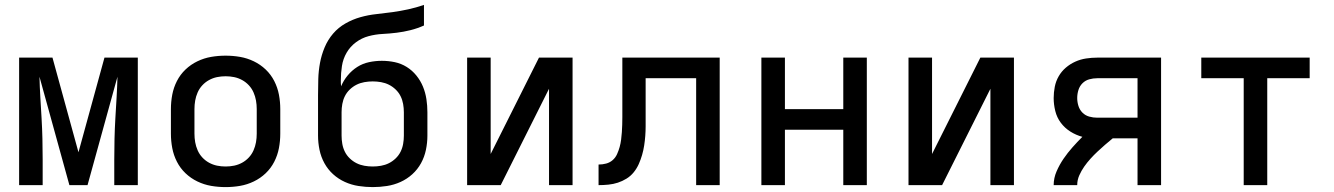

<svg xmlns="http://www.w3.org/2000/svg" viewBox="-20 -755 5440 783"><path d="M58 0V-520H194L300 -134L406 -520H542V0H446V-104Q446 -146 447 -188.5Q448 -231 450.5 -273.5Q453 -316 455.5 -358Q458 -400 459 -442L337 0H263L141 -442Q142 -400 144.5 -358Q147 -316 149.5 -273.5Q152 -231 153 -188.5Q154 -146 154 -104V0Z M900 8Q870 8 841 3Q812 -2 785 -15Q758 -28 736.5 -48.5Q715 -69 701.5 -95.5Q688 -122 682.5 -151Q677 -180 677 -210V-310Q677 -340 682.5 -369Q688 -398 701.5 -424.5Q715 -451 736.5 -471.5Q758 -492 785 -505Q812 -518 841 -523Q870 -528 900 -528Q930 -528 959 -523Q988 -518 1015 -505Q1042 -492 1063.5 -471.5Q1085 -451 1098.5 -424.5Q1112 -398 1117.5 -369Q1123 -340 1123 -310V-210Q1123 -180 1117.5 -151Q1112 -122 1098.5 -95.5Q1085 -69 1063.5 -48.5Q1042 -28 1015 -15Q988 -2 959 3Q930 8 900 8ZM900 -76Q918 -76 935 -79.5Q952 -83 967.5 -91.5Q983 -100 995 -113Q1007 -126 1014 -142Q1021 -158 1024 -175Q1027 -192 1027 -210V-310Q1027 -328 1024 -345Q1021 -362 1014 -378Q1007 -394 995 -407Q983 -420 967.5 -428.5Q952 -437 935 -440.5Q918 -444 900 -444Q882 -444 865 -440.5Q848 -437 832.5 -428.5Q817 -420 805 -407Q793 -394 786 -378Q779 -362 776 -345Q773 -328 773 -310V-210Q773 -192 776 -175Q779 -158 786 -142Q793 -126 805 -113Q817 -100 832.5 -91.5Q848 -83 865 -79.5Q882 -76 900 -76Z M1500 8Q1471 8 1442 3.5Q1413 -1 1386.5 -13Q1360 -25 1338.5 -44.5Q1317 -64 1303 -89.5Q1289 -115 1283 -144Q1277 -173 1277 -202V-367Q1277 -400 1278 -433Q1279 -466 1285 -498.5Q1291 -531 1304 -562Q1317 -593 1338.5 -618Q1360 -643 1389 -659.5Q1418 -676 1450 -685Q1482 -694 1515 -697.5Q1548 -701 1580.5 -705.5Q1613 -710 1645 -717Q1677 -724 1709 -735V-651Q1682 -639 1654 -632Q1626 -625 1597.5 -621.5Q1569 -618 1540 -616.5Q1511 -615 1483 -607.5Q1455 -600 1431.5 -582.5Q1408 -565 1393.5 -540Q1379 -515 1374.5 -486Q1370 -457 1370 -428Q1370 -422 1370 -415.5Q1370 -409 1371 -403Q1381 -427 1398 -447.5Q1415 -468 1437 -482Q1459 -496 1485 -501.5Q1511 -507 1537 -507Q1564 -507 1590 -501.5Q1616 -496 1638.5 -482Q1661 -468 1678 -447Q1695 -426 1705 -401.5Q1715 -377 1719 -350.5Q1723 -324 1723 -297V-202Q1723 -173 1717 -144Q1711 -115 1697 -89.5Q1683 -64 1661.5 -44.5Q1640 -25 1613.5 -13Q1587 -1 1558 3.5Q1529 8 1500 8ZM1500 -76Q1517 -76 1534 -79Q1551 -82 1566 -89.5Q1581 -97 1593.5 -109Q1606 -121 1613.5 -136Q1621 -151 1624 -168Q1627 -185 1627 -202V-297Q1627 -314 1624 -331Q1621 -348 1613.5 -363Q1606 -378 1593.5 -390Q1581 -402 1566 -409.5Q1551 -417 1534 -420Q1517 -423 1500 -423Q1483 -423 1466 -420Q1449 -417 1434 -409.5Q1419 -402 1406.5 -390Q1394 -378 1386.5 -363Q1379 -348 1376 -331Q1373 -314 1373 -298V-202Q1373 -185 1376 -168Q1379 -151 1386.5 -136Q1394 -121 1406.5 -109Q1419 -97 1434 -89.5Q1449 -82 1466 -79Q1483 -76 1500 -76Z M1885 0V-520H1981V-127L2178 -520H2315V0H2219V-393L2022 0Z M2819 0V-436H2613V-280Q2613 -260 2613 -240.5Q2613 -221 2611.5 -201Q2610 -181 2607 -161.5Q2604 -142 2598.5 -123Q2593 -104 2585 -86Q2577 -68 2564.5 -52.5Q2552 -37 2535 -26.5Q2518 -16 2499.5 -10Q2481 -4 2461 -2Q2441 0 2421 0V-84Q2437 -84 2452 -88Q2467 -92 2478.5 -102Q2490 -112 2496.5 -126.5Q2503 -141 2507 -155.5Q2511 -170 2513 -185.5Q2515 -201 2516 -216Q2517 -231 2517.5 -246.5Q2518 -262 2518 -277V-520H2915V0Z M3085 0V-520H3181V-310H3419V-520H3515V0H3419V-226H3181V0Z M3685 0V-520H3781V-127L3978 -520H4115V0H4019V-393L3822 0Z M4277 0Q4277 -29 4289 -56.5Q4301 -84 4317.5 -108Q4334 -132 4353.5 -154Q4373 -176 4394 -197Q4368 -204 4345 -218.5Q4322 -233 4306 -254.5Q4290 -276 4283.5 -302.5Q4277 -329 4277 -355Q4277 -378 4281.5 -401Q4286 -424 4297.5 -444Q4309 -464 4326.5 -479Q4344 -494 4365 -503.5Q4386 -513 4409 -516.5Q4432 -520 4455 -520H4715V0H4619V-191H4518Q4502 -178 4486.5 -164.5Q4471 -151 4456 -137Q4441 -123 4427 -107.5Q4413 -92 4401.5 -75.5Q4390 -59 4381.5 -40Q4373 -21 4373 0ZM4455 -275H4619V-436H4455Q4438 -436 4422 -431.5Q4406 -427 4394.5 -415.5Q4383 -404 4378 -388Q4373 -372 4373 -355Q4373 -339 4378 -323Q4383 -307 4394.5 -295.5Q4406 -284 4422 -279.5Q4438 -275 4455 -275Z M5052 0V-436H4879V-520H5321V-436H5148V0Z"/></svg>

Font: Iosevka Fixed Curly Md Ex
Style: Regular
Weight: 500
Width: 7
Monospace: yes
Designer: Belleve Invis
Foundry: Belleve Invis
Version: Version 30.1.2